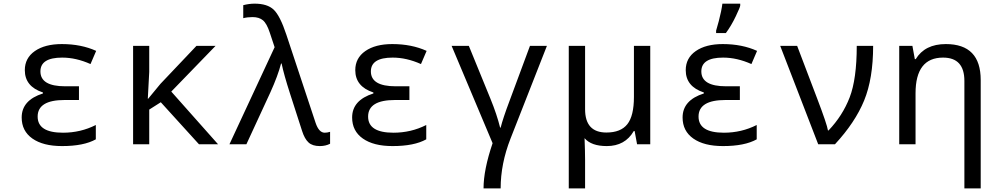

<svg xmlns="http://www.w3.org/2000/svg" viewBox="-20 -786 5441 1046"><path d="M410.2 -315.9V-241.2H332Q185.1 -241.2 185.1 -150.9Q185.1 -63 323.2 -63Q418.9 -63 502 -105V-26.9Q436.5 9.8 317.9 9.8Q214.8 9.8 156.5 -31.2Q98.1 -72.3 98.1 -146Q98.1 -240.2 213.9 -276.9V-282.2Q115.2 -314.5 115.2 -403.8Q115.2 -469.7 169.9 -507.8Q224.6 -545.9 316.9 -545.9Q422.4 -545.9 503.9 -508.8L473.1 -437Q394.5 -472.2 318.8 -472.2Q200.2 -472.2 200.2 -397Q200.2 -315.9 335 -315.9Z M787.1 -248 854 -329.1 1050.3 -536.1H1154.3L913.1 -287.1L1168 0H1064L856 -229L793 -189V0H705.1V-536.1H793V-394L785.2 -248Z M1230 0 1476.1 -528.8 1450.2 -606.9Q1433.6 -657.7 1412.6 -675.3Q1391.6 -692.9 1356 -692.9Q1328.6 -692.9 1305.2 -687V-757.8Q1336.9 -766.1 1367.2 -766.1Q1436.5 -766.1 1471.2 -733.2Q1505.9 -700.2 1540 -597.2L1699.2 -117.2Q1717.3 -63 1749 -63Q1763.2 -63 1778.3 -67.9V-2.9Q1753.9 9.8 1722.2 9.8Q1682.1 9.8 1660.9 -9.8Q1639.6 -29.3 1626 -71.8L1560.1 -275.9Q1526.4 -380.4 1514.2 -439.9H1511.2Q1493.7 -372.6 1453.1 -283.2L1322.3 0Z M2210.4 -315.9V-241.2H2132.3Q1985.4 -241.2 1985.4 -150.9Q1985.4 -63 2123.5 -63Q2219.2 -63 2302.2 -105V-26.9Q2236.8 9.8 2118.2 9.8Q2015.1 9.8 1956.8 -31.2Q1898.4 -72.3 1898.4 -146Q1898.4 -240.2 2014.2 -276.9V-282.2Q1915.5 -314.5 1915.5 -403.8Q1915.5 -469.7 1970.2 -507.8Q2024.9 -545.9 2117.2 -545.9Q2222.7 -545.9 2304.2 -508.8L2273.4 -437Q2194.8 -472.2 2119.1 -472.2Q2000.5 -472.2 2000.5 -397Q2000.5 -315.9 2135.3 -315.9Z M2761.2 -30.8Q2707.5 106 2707.5 240.2H2614.3Q2614.3 139.2 2663.6 -5.9L2440.4 -536.1H2534.2L2652.3 -247.1Q2687 -162.1 2704.6 -90.8H2707.5Q2720.2 -141.6 2755.4 -234.9L2867.2 -536.1H2959.5Z M3167.5 -190.9Q3167.5 -64 3283.7 -64Q3361.8 -64 3397.7 -109.4Q3433.6 -154.8 3433.6 -257.8V-536.1H3522.5V0H3450.7L3437.5 -71.8H3432.6Q3385.3 9.8 3285.6 9.8Q3201.2 9.8 3164.6 -33.2Q3167.5 41.5 3167.5 84V240.2H3078.6V-536.1H3167.5Z M4010.7 -315.9V-241.2H3932.6Q3785.6 -241.2 3785.6 -150.9Q3785.6 -63 3923.8 -63Q4019.5 -63 4102.5 -105V-26.9Q4037.1 9.8 3918.5 9.8Q3815.4 9.8 3757.1 -31.2Q3698.7 -72.3 3698.7 -146Q3698.7 -240.2 3814.5 -276.9V-282.2Q3715.8 -314.5 3715.8 -403.8Q3715.8 -469.7 3770.5 -507.8Q3825.2 -545.9 3917.5 -545.9Q4022.9 -545.9 4104.5 -508.8L4073.7 -437Q3995.1 -472.2 3919.4 -472.2Q3800.8 -472.2 3800.8 -397Q3800.8 -315.9 3935.5 -315.9ZM3881.3 -619.1 3896 -671.4Q3910.6 -727.1 3915.5 -766.1H4012.7V-755.9Q4012.7 -748 3988.5 -697.3Q3964.4 -646.5 3934.6 -606H3881.3Z M4230.5 -536.1H4322.8L4431.6 -250Q4485.4 -108.9 4490.7 -75.2H4493.7Q4570.3 -155.3 4608.9 -255.4Q4647.5 -355.5 4647.5 -536.1H4736.8Q4736.8 -357.9 4687.7 -238.3Q4638.7 -118.7 4528.8 0H4437.5Z M5233.9 240.2V-345.2Q5233.9 -472.2 5117.7 -472.2Q4967.8 -472.2 4967.8 -277.8V0H4878.9V-536.1H4950.7L4963.9 -463.9H4968.8Q5018.6 -545.9 5132.8 -545.9Q5322.8 -545.9 5322.8 -350.1V240.2Z"/></svg>

Font: Droid Sans Mono
Style: Regular
Weight: 400
Monospace: yes
Foundry: Ascender Corporation
Version: Version 1.00 build 112